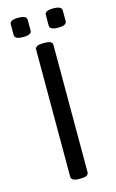

<svg xmlns="http://www.w3.org/2000/svg" viewBox="-130 -909 581 963"><g transform="rotate(-15 160.0 -428.0)"><path d="M156 2Q134 2 124.5 -4Q115 -10 115 -20V-680Q115 -691 124.5 -696.5Q134 -702 156 -702H164Q187 -702 196 -696.5Q205 -691 205 -680V-20Q205 -10 196 -4Q187 2 164 2ZM251 -758Q207 -758 207 -780V-836Q207 -858 251 -858Q295 -858 295 -836V-780Q295 -758 251 -758ZM69 -758Q25 -758 25 -780V-836Q25 -858 69 -858Q113 -858 113 -836V-780Q113 -758 69 -758Z"/></g></svg>

Font: Asap Expanded
Style: Regular
Weight: 400
Width: 7
Designer: Pablo Cosgaya
Foundry: Omnibus-Type
Version: Version 3.001; ttfautohint (v1.8.4.7-5d5b)